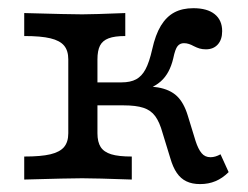

<svg xmlns="http://www.w3.org/2000/svg" viewBox="-20 -447 617 478"><path d="M404 -53.2 384.7 -116.1Q377.4 -142.7 366.5 -157.7Q355.6 -172.6 337.1 -178.6Q318.5 -184.7 287.9 -184.7H211.3V-241.9H282.3Q304.8 -241.9 319 -249.6Q333.1 -257.3 342.3 -274.6Q351.6 -291.9 358.9 -324.2Q366.9 -360.5 380.6 -383.1Q394.4 -405.6 414.1 -416.1Q433.9 -426.6 461.3 -426.6Q496 -426.6 514.5 -411.7Q533.1 -396.8 533.1 -369.4Q533.1 -348.4 522.2 -336.3Q511.3 -324.2 492.7 -324.2Q483.9 -324.2 477 -326.2Q470.2 -328.2 462.1 -332.3Q456.5 -335.5 450.4 -337.5Q444.4 -339.5 437.9 -339.5Q428.2 -339.5 422.2 -332.3Q416.1 -325 411.3 -301.6Q402.4 -263.7 379.8 -244Q357.3 -224.2 315.3 -216.9L291.9 -230.6Q342.7 -234.7 373 -229.4Q403.2 -224.2 420.6 -207.7Q437.9 -191.1 447.6 -158.9L466.9 -96Q473.4 -75.8 481.9 -65.7Q490.3 -55.6 504 -55.6Q516.1 -55.6 529 -62.9L549.2 -18.5Q533.9 -3.2 516.5 4Q499.2 11.3 478.2 11.3Q458.1 11.3 444 4.4Q429.8 -2.4 420.2 -16.5Q410.5 -30.6 404 -53.2ZM150 -115.3V-299.2Q150 -321 139.5 -333.5Q129 -346 105.6 -351.6Q82.3 -357.3 40.3 -357.3V-414.5Q153.2 -411.3 184.7 -411.3Q211.3 -411.3 291.9 -414.5V-357.3Q265.3 -357.3 250.4 -351.6Q235.5 -346 229 -333.5Q222.6 -321 222.6 -299.2V-115.3Q222.6 -93.5 230.6 -81Q238.7 -68.5 256.9 -62.9Q275 -57.3 308.1 -57.3V0Q217.7 -3.2 184.7 -3.2Q153.2 -3.2 40.3 0V-57.3Q82.3 -57.3 105.6 -62.9Q129 -68.5 139.5 -81Q150 -93.5 150 -115.3Z"/></svg>

Font: Playfair Micro SmCond SmLight
Style: Regular
Weight: 360
Width: 4
Designer: Claus Eggers Sørensen
Foundry: Claus Eggers Sørensen
Version: Version 2.100;Glyphs 3.2 (3219)